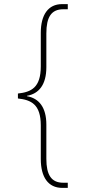

<svg xmlns="http://www.w3.org/2000/svg" viewBox="-20 -780 415 932"><path d="M282 132H309V107H287C229 107 205 69 205 -9V-175C205 -259 169 -303 111 -313V-315C169 -325 205 -369 205 -454V-618C205 -697 229 -735 287 -735H309V-760H281C214 -760 178 -708 178 -621V-458C178 -354 131 -333 67 -326V-302C131 -295 178 -274 178 -171V-8C178 80 214 132 282 132Z"/></svg>

Font: Noto Serif SemiCondensed Thin
Style: Regular
Weight: 100
Width: 4
Designer: Monotype Design Team
Foundry: Monotype Imaging Inc.
Version: Version 2.015